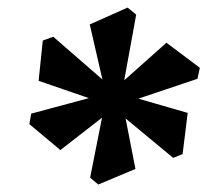

<svg xmlns="http://www.w3.org/2000/svg" viewBox="-20 -785 604 517"><path d="M306.6 -525.4 344.7 -330.1 244.6 -288.1 222.7 -306.6 266.1 -525.9 221.7 -719.2 323.7 -764.6 346.7 -745.6ZM296.4 -500.5 142.6 -380.9 59.1 -450.7 64 -479 278.3 -536.6 428.2 -669.9 518.1 -602.5 511.7 -572.8ZM275.4 -501.5 84 -567.4 95.2 -675.8 123.5 -686 296.4 -535.6 485.4 -481 471.7 -370.1 446.3 -359.9Z"/></svg>

Font: Varendra
Style: Regular
Weight: 700
Designer: Jacob Thomas
Foundry: Bangla Type Foundry
Version: Version 1.008